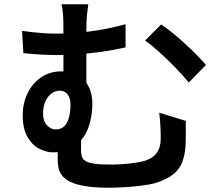

<svg xmlns="http://www.w3.org/2000/svg" viewBox="-20 -824 1040 896"><path d="M392 -804Q389 -784 386 -756Q383 -728 383 -688Q383 -669 383 -629.5Q383 -590 383 -543Q383 -496 383 -453Q383 -410 383 -384L276 -429Q276 -453 276 -488.5Q276 -524 276 -562.5Q276 -601 276 -634.5Q276 -668 276 -688Q276 -730 274 -757Q272 -784 267 -804ZM732 -710Q755 -695 784 -671.5Q813 -648 842.5 -621Q872 -594 898 -567.5Q924 -541 941 -521L861 -439Q834 -472 797.5 -509.5Q761 -547 723.5 -581Q686 -615 657 -635ZM83 -680Q125 -674 166 -670.5Q207 -667 243 -667Q317 -667 400 -677.5Q483 -688 566 -711V-603Q510 -590 451.5 -582Q393 -574 341 -570.5Q289 -567 251 -567Q219 -567 178 -569Q137 -571 89 -576ZM361 -220Q360 -210 359.5 -193Q359 -176 358.5 -158Q358 -140 358 -124Q358 -107 362 -94Q366 -81 379.5 -72.5Q393 -64 421 -60Q449 -56 496 -56Q522 -56 551.5 -58Q581 -60 608.5 -64Q636 -68 654 -73Q693 -85 711.5 -110.5Q730 -136 730 -177Q730 -207 728.5 -236Q727 -265 723 -298L847 -260Q847 -236 847 -217.5Q847 -199 847 -182.5Q847 -166 846 -145Q843 -100 830 -66.5Q817 -33 787 -9.5Q757 14 703 31Q680 37 642.5 42Q605 47 563.5 49.5Q522 52 488 52Q421 52 377 44.5Q333 37 307 24Q281 11 268.5 -6.5Q256 -24 252.5 -44Q249 -64 249 -85Q249 -112 250 -138.5Q251 -165 251 -186ZM411 -340Q411 -299 401.5 -258.5Q392 -218 370.5 -185.5Q349 -153 314 -133Q279 -113 229 -113Q195 -113 162 -130.5Q129 -148 107.5 -186Q86 -224 86 -286Q86 -343 109 -389.5Q132 -436 172.5 -463.5Q213 -491 266 -491Q338 -491 374.5 -448.5Q411 -406 411 -340ZM240 -220Q266 -220 281 -236Q296 -252 302.5 -278.5Q309 -305 309 -335Q309 -366 295.5 -383.5Q282 -401 259 -401Q238 -401 220 -387.5Q202 -374 191.5 -350Q181 -326 181 -294Q181 -259 199 -239.5Q217 -220 240 -220Z"/></svg>

Font: Noto Sans JP Thin SemiBold
Style: Regular
Weight: 600
Version: Version 2.004-H2;hotconv 1.0.118;makeotfexe 2.5.65603